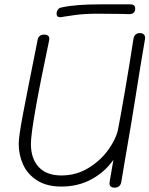

<svg xmlns="http://www.w3.org/2000/svg" viewBox="-20 -860 686 882"><path d="M646 -680Q625 -559 601 -405Q587 -315 563 -177Q555 -134 549 -95Q543 -56 537 -23Q532 2 506 2Q483 2 483 -18Q483 -24 484 -27Q492 -76 501 -126Q462 -70 400.5 -36.5Q339 -3 262 -3Q194 -3 150 -31.5Q106 -60 86 -104.5Q66 -149 66 -199Q66 -233 85 -333Q104 -433 143 -627L153 -678Q158 -701 183 -701Q210 -701 206 -676Q122 -279 122 -199Q122 -131 158 -92.5Q194 -54 262 -54Q331 -54 387.5 -89Q444 -124 479 -174Q514 -224 522 -264Q533 -320 554.5 -445Q576 -570 593 -681Q598 -708 622 -708Q636 -708 642 -700.5Q648 -693 646 -680ZM240 -797Q240 -808 246.5 -816.5Q253 -825 264 -826Q327 -840 440 -840H579Q601 -840 601 -821Q601 -795 573 -795Q556 -795 543 -796L428 -797Q368 -797 325 -791Q282 -785 277 -784Q262 -781 256 -781Q240 -781 240 -797Z"/></svg>

Font: Mali Light
Style: Italic
Weight: 300
Italic angle: -10°
Version: Version 1.000; ttfautohint (v1.6)